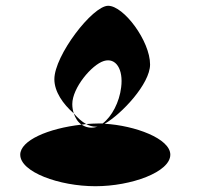

<svg xmlns="http://www.w3.org/2000/svg" viewBox="-20 -888 686 664"><path d="M50 -353C50 -293 185 -244 310 -244C434 -244 569 -293 569 -353C569 -409 446 -454 342 -460C400 -493 499 -598 499 -665C499 -746 408 -868 354 -868C300 -868 168 -696 168 -614C168 -571 198 -528 235 -496C232 -506 230 -516 230 -528C230 -584 297 -664 339 -677C381 -690 407 -648 399 -586C393 -535 367 -485 335 -461H321C307 -461 292 -460 278 -459C289 -453 300 -450 310 -450C312 -450 316 -450 318 -451L310 -448C292 -444 276 -448 262 -457C146 -444 50 -402 50 -353ZM235 -496C241 -479 249 -466 262 -457C267 -458 273 -458 278 -459C263 -467 249 -480 235 -496Z"/></svg>

Font: Ampere
Style: SuCnd
Weight: 400
Version: Version 1